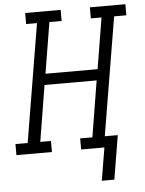

<svg xmlns="http://www.w3.org/2000/svg" viewBox="-73 -783 755 1002"><g transform="rotate(-5 304.5 -281.5)"><path d="M419 172 448 0H326V-58H390L438 -352H165L117 -58H173V0H-13V-58H51L154 -677H97V-735H283V-677H219L175 -410H448L492 -677H436V-735H622V-677H558L455 -58H523L485 172Z"/></g></svg>

Font: Iosevka Slab Light Extended
Style: Italic
Weight: 300
Width: 7
Italic angle: -9°
Monospace: yes
Designer: Belleve Invis
Foundry: Belleve Invis
Version: Version 11.1.0; ttfautohint (v1.8.3)